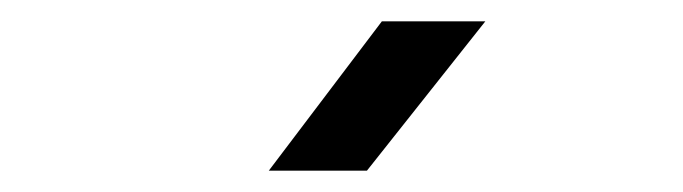

<svg xmlns="http://www.w3.org/2000/svg" viewBox="-20 -805 640 180"><path d="M232 -645 338 -785H435L324 -645Z"/></svg>

Font: JetBrainsMono Nerd Font Mono
Style: Regular
Weight: 400
Monospace: yes
Designer: Philipp Nurullin, Konstantin Bulenkov
Foundry: JetBrains
Version: Version 2.304; ttfautohint (v1.8.4.7-5d5b);Nerd Fonts 2.3.0